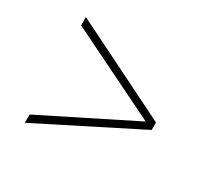

<svg xmlns="http://www.w3.org/2000/svg" viewBox="-112 -640 818 783"><g transform="rotate(30 297.0 -249.0)"><path d="M85.4 0V-39.1L509.8 -251L85.4 -459V-498L547.9 -268.6V-233.4Z"/></g></svg>

Font: Kumbh Sans ExtraLight
Style: Regular
Weight: 250
Version: Version 1.005